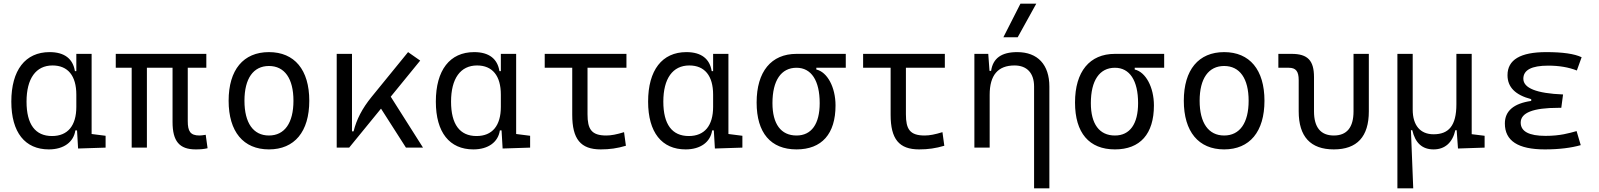

<svg xmlns="http://www.w3.org/2000/svg" viewBox="-20 -815 8829 1060"><path d="M249.5 9.8C332.5 9.8 386.7 -31.2 396 -95.2H405.3L411.1 4.9L563 0V-65.4L485.8 -75.2V-517.6H401.4V-422.4H393.6C382.8 -489.7 336.9 -527.3 253.9 -527.3C119.6 -527.3 42.5 -427.7 42.5 -253.9C42.5 -84 118.2 9.8 249.5 9.8ZM401.4 -225.1C401.4 -121.1 354 -64 267.1 -64C174.8 -64 126.5 -128.4 126.5 -253.9C126.5 -381.3 178.2 -453.6 270 -453.6C355 -453.6 401.4 -396.5 401.4 -292.5Z M1060.1 9.8C1087.4 9.8 1104 8.3 1126 3.4L1115.7 -70.8C1100.1 -68.4 1089.8 -66.9 1081.5 -66.9C1030.3 -66.9 1016.6 -90.8 1016.6 -146.5V-440.9H1119.1V-517.6H619.1V-440.9H707V0H791V-440.9H932.6V-141.6C932.6 -35.6 970.2 9.8 1060.1 9.8Z M1464.8 9.8C1606 9.8 1687.5 -87.9 1687.5 -258.8C1687.5 -429.7 1606 -527.3 1464.8 -527.3C1323.7 -527.3 1242.2 -429.7 1242.2 -258.8C1242.2 -87.9 1323.7 9.8 1464.8 9.8ZM1464.8 -66.9C1378.4 -66.9 1329.6 -136.2 1329.6 -258.8C1329.6 -381.3 1378.4 -450.7 1464.8 -450.7C1551.3 -450.7 1600.1 -381.3 1600.1 -258.8C1600.1 -136.2 1551.3 -66.9 1464.8 -66.9Z M1838.9 0H1907.7L2083.5 -215.3L2221.2 0H2315.4L2137.2 -281.2L2299.8 -480.5L2232.9 -527.3L2031.7 -280.3C1979.5 -216.3 1948.2 -155.3 1932.1 -89.8H1923.3V-517.6H1838.9Z M2593.3 9.8C2676.3 9.8 2730.5 -31.2 2739.7 -95.2H2749L2754.9 4.9L2906.7 0V-65.4L2829.6 -75.2V-517.6H2745.1V-422.4H2737.3C2726.6 -489.7 2680.7 -527.3 2597.7 -527.3C2463.4 -527.3 2386.2 -427.7 2386.2 -253.9C2386.2 -84 2461.9 9.8 2593.3 9.8ZM2745.1 -225.1C2745.1 -121.1 2697.8 -64 2610.8 -64C2518.6 -64 2470.2 -128.4 2470.2 -253.9C2470.2 -381.3 2522 -453.6 2613.8 -453.6C2698.7 -453.6 2745.1 -396.5 2745.1 -292.5Z M3296.4 9.8C3346.2 9.8 3387.7 3.9 3435.5 -10.3L3425.3 -85.4C3384.8 -72.8 3354.5 -66.9 3327.1 -66.9C3245.1 -66.9 3223.6 -102.1 3223.6 -184.1V-440.9H3438.5V-517.6H2987.3V-440.9H3139.2V-181.2C3139.2 -47.4 3185.5 9.8 3296.4 9.8Z M3765.1 9.8C3848.1 9.8 3902.3 -31.2 3911.6 -95.2H3920.9L3926.8 4.9L4078.6 0V-65.4L4001.5 -75.2V-517.6H3917V-422.4H3909.2C3898.4 -489.7 3852.5 -527.3 3769.5 -527.3C3635.3 -527.3 3558.1 -427.7 3558.1 -253.9C3558.1 -84 3633.8 9.8 3765.1 9.8ZM3917 -225.1C3917 -121.1 3869.6 -64 3782.7 -64C3690.4 -64 3642.1 -128.4 3642.1 -253.9C3642.1 -381.3 3693.8 -453.6 3785.6 -453.6C3870.6 -453.6 3917 -396.5 3917 -292.5Z M4377.4 9.8C4517.1 9.8 4592.8 -75.7 4592.8 -232.9C4592.8 -333.5 4547.4 -417.5 4486.8 -431.2V-440.9H4649.4V-517.6H4377.4C4237.8 -517.6 4157.2 -419.9 4157.2 -249C4157.2 -81.5 4234.9 9.8 4377.4 9.8ZM4377.4 -66.9C4291.5 -66.9 4244.6 -130.4 4244.6 -245.6C4244.6 -370.6 4292.5 -440.9 4377.4 -440.9C4459 -440.9 4505.4 -370.6 4505.4 -245.6C4505.4 -130.4 4460 -66.9 4377.4 -66.9Z M5054.2 9.8C5104 9.8 5145.5 3.9 5193.4 -10.3L5183.1 -85.4C5142.6 -72.8 5112.3 -66.9 5085 -66.9C5002.9 -66.9 4981.4 -102.1 4981.4 -184.1V-440.9H5196.3V-517.6H4745.1V-440.9H4897V-181.2C4897 -47.4 4943.4 9.8 5054.2 9.8Z M5689 224.6H5773.4V-336.9C5773.4 -458 5709 -527.3 5595.7 -527.3C5508.8 -527.3 5461.9 -493.2 5451.7 -423.8H5442.9L5436 -517.6H5359.4V0H5443.8V-291.5C5443.8 -400.4 5489.7 -453.6 5581.1 -453.6C5649.4 -453.6 5689 -411.6 5689 -337.4ZM5519.5 -609.4H5598.6L5701.2 -794.9H5613.8Z M6135.3 9.8C6274.9 9.8 6350.6 -75.7 6350.6 -232.9C6350.6 -333.5 6305.2 -417.5 6244.6 -431.2V-440.9H6407.2V-517.6H6135.3C5995.6 -517.6 5915 -419.9 5915 -249C5915 -81.5 5992.7 9.8 6135.3 9.8ZM6135.3 -66.9C6049.3 -66.9 6002.4 -130.4 6002.4 -245.6C6002.4 -370.6 6050.3 -440.9 6135.3 -440.9C6216.8 -440.9 6263.2 -370.6 6263.2 -245.6C6263.2 -130.4 6217.8 -66.9 6135.3 -66.9Z M6738.3 9.8C6879.4 9.8 6960.9 -87.9 6960.9 -258.8C6960.9 -429.7 6879.4 -527.3 6738.3 -527.3C6597.2 -527.3 6515.6 -429.7 6515.6 -258.8C6515.6 -87.9 6597.2 9.8 6738.3 9.8ZM6738.3 -66.9C6651.9 -66.9 6603 -136.2 6603 -258.8C6603 -381.3 6651.9 -450.7 6738.3 -450.7C6824.7 -450.7 6873.5 -381.3 6873.5 -258.8C6873.5 -136.2 6824.7 -66.9 6738.3 -66.9Z M7343.8 9.8C7472.2 9.8 7537.1 -60.5 7537.1 -200.2V-517.6H7452.6V-200.2C7452.6 -111.8 7416 -66.9 7343.8 -66.9C7271.5 -66.9 7234.4 -111.8 7234.4 -200.2V-389.2C7234.4 -481 7199.7 -517.6 7110.8 -517.6H7037.6V-440.9H7095.2C7134.3 -440.9 7149.9 -421.4 7149.9 -372.6V-200.2C7149.9 -60.5 7215.3 9.8 7343.8 9.8Z M7894.5 9.8C7956.5 9.8 7999 -26.9 8014.6 -96.2H8022L8029.3 4.9L8176.3 0V-65.4L8105 -74.2V-517.6H8020.5V-239.3C8020.5 -120.1 7977.5 -73.7 7894.5 -73.7C7821.3 -73.7 7779.3 -122.6 7779.3 -210V-517.6H7694.8V224.6H7782.2L7769.5 -96.2H7776.9C7793.5 -25.4 7832 9.8 7894.5 9.8Z M8508.8 9.8C8588.9 9.8 8655.8 1 8707 -13.7L8684.1 -91.3C8642.1 -79.6 8593.3 -64.9 8512.7 -64.9C8421.4 -64.9 8375.5 -89.4 8375.5 -138.2C8375.5 -192.9 8444.8 -219.7 8583 -219.7H8599.6L8609.4 -293.5C8462.9 -299.3 8390.1 -328.6 8390.1 -380.4C8390.1 -428.7 8436 -452.6 8527.3 -452.6C8587.4 -452.6 8639.6 -443.8 8685.5 -425.8L8711.9 -499C8671.9 -518.1 8606.9 -527.3 8516.6 -527.3C8373.5 -527.3 8302.7 -484.9 8302.7 -399.9C8302.7 -334 8345.7 -290.5 8433.6 -267.6V-257.8C8336.4 -243.7 8288.1 -202.1 8288.1 -133.3C8288.1 -37.6 8360.8 9.8 8508.8 9.8Z"/></svg>

Font: Cascadia Mono PL SemiLight
Style: Regular
Weight: 350
Monospace: yes
Designer: Aaron Bell
Foundry: Saja Typeworks
Version: Version 2404.023